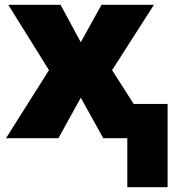

<svg xmlns="http://www.w3.org/2000/svg" viewBox="-20 -573 727 796"><path d="M183.1 -282.2 14.2 -553.2H231L314.9 -397.9L400.9 -553.2H618.2L444.8 -282.2L534.2 -142.1H674.8V203.1H507.8V0H408.2L314.9 -168L222.2 0H4.9Z"/></svg>

Font: OpenSansExtrabold
Style: Regular
Weight: 800
Foundry: Ascender Corporation
Version: Version 1.10